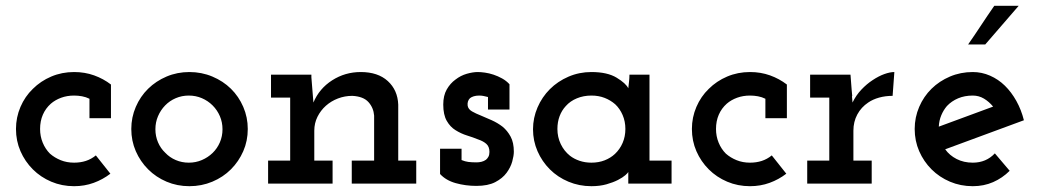

<svg xmlns="http://www.w3.org/2000/svg" viewBox="-20 -632 3584 661"><path d="M360 -34Q334 -14 302.5 -2.5Q271 9 235 9Q193 9 156.5 -6.5Q120 -22 93 -49Q66 -76 50.5 -111.5Q35 -147 35 -188Q35 -228 50.5 -264Q66 -300 93 -326Q120 -353 156.5 -368.5Q193 -384 235 -384Q272 -384 304 -372.5Q336 -361 362 -341V-225H288V-292Q276 -298 262.5 -300.5Q249 -303 235 -303Q211 -303 190.5 -295.5Q170 -288 155 -275Q137 -259 127.5 -237Q118 -215 118 -188Q118 -163 127 -141Q136 -119 152 -103Q168 -89 189 -80.5Q210 -72 235 -72Q257 -72 275.5 -78Q294 -84 310 -97Z M775 -49Q748 -22 711 -6.5Q674 9 632 9Q590 9 553.5 -6.5Q517 -22 490 -49Q463 -76 447.5 -111.5Q432 -147 432 -188Q432 -228 447.5 -264Q463 -300 490 -326.5Q517 -353 553.5 -368.5Q590 -384 632 -384Q674 -384 711 -368.5Q748 -353 775 -326.5Q802 -300 817.5 -264Q833 -228 833 -188Q833 -147 817.5 -111.5Q802 -76 775 -49ZM549 -106Q564 -90 585 -81Q606 -72 630 -72Q654 -72 675 -81Q696 -90 712 -105.5Q728 -121 737 -142Q746 -163 746 -187Q746 -211 737 -232Q728 -253 712 -269Q696 -285 675 -294Q654 -303 630 -303Q606 -303 585 -294Q564 -285 548.5 -269Q533 -253 524 -232Q515 -211 515 -187Q515 -163 524 -142Q533 -121 549 -106Z M1125 0H903V-79H979V-296H913V-375H1052V-366Q1054 -342 1055.5 -322.5Q1057 -303 1059 -279Q1079 -327 1123.5 -355.5Q1168 -384 1222 -384Q1281 -384 1315 -353Q1349 -322 1351 -272V-79H1413V0H1191V-79H1268V-234Q1266 -261 1248.5 -280.5Q1231 -300 1193 -302Q1167 -302 1143.5 -293Q1120 -284 1102 -268Q1084 -252 1073 -230Q1062 -208 1062 -182V-79H1125Z M1724 -37Q1710 -18 1685 -5Q1660 8 1620 8Q1583 8 1549 -1.5Q1515 -11 1495 -33V-120H1569V-81Q1581 -76 1592.5 -74.5Q1604 -73 1621 -73Q1629 -73 1637.5 -75Q1646 -77 1653 -82Q1658 -86 1661.5 -92.5Q1665 -99 1665 -109Q1665 -127 1654.5 -136.5Q1644 -146 1626 -152Q1609 -159 1588 -165.5Q1567 -172 1548 -184Q1530 -195 1518 -216Q1506 -237 1506 -272Q1506 -303 1518 -324Q1530 -345 1548 -358Q1566 -372 1587 -378Q1608 -384 1625 -384Q1635 -384 1649.5 -382Q1664 -380 1679 -375Q1694 -370 1708.5 -362Q1723 -354 1734 -342V-255H1660V-298Q1652 -300 1645 -301.5Q1638 -303 1630 -303Q1619 -303 1611 -300.5Q1603 -298 1598 -294Q1593 -289 1591 -282.5Q1589 -276 1590 -268Q1592 -256 1605 -248.5Q1618 -241 1636 -234Q1653 -227 1673 -218Q1693 -209 1710 -196Q1727 -182 1738 -161.5Q1749 -141 1749 -110Q1749 -96 1743.5 -76Q1738 -56 1724 -37Z M2292 0H2143V-40Q2142 -37 2133 -29Q2124 -21 2107.5 -12.5Q2091 -4 2068 2.5Q2045 9 2016 9Q1974 9 1937 -6.5Q1900 -22 1873 -49Q1846 -76 1830.5 -111.5Q1815 -147 1815 -187Q1815 -226 1830.5 -262Q1846 -298 1873 -325Q1900 -352 1937 -368Q1974 -384 2016 -384Q2071 -384 2103 -364.5Q2135 -345 2143 -328Q2144 -338 2145.5 -350.5Q2147 -363 2147 -375H2216V-79H2292ZM2016 -303Q1989 -303 1966 -293.5Q1943 -284 1928 -267Q1914 -252 1906.5 -232Q1899 -212 1899 -188Q1899 -160 1910.5 -136Q1922 -112 1942 -96Q1956 -85 1975 -78.5Q1994 -72 2016 -72Q2041 -72 2061.5 -80Q2082 -88 2097 -102Q2114 -118 2123.5 -140Q2133 -162 2133 -188Q2133 -214 2123.5 -236Q2114 -258 2098 -273Q2082 -287 2061.5 -295Q2041 -303 2016 -303Z M2687 -34Q2661 -14 2629.5 -2.5Q2598 9 2562 9Q2520 9 2483.5 -6.5Q2447 -22 2420 -49Q2393 -76 2377.5 -111.5Q2362 -147 2362 -188Q2362 -228 2377.5 -264Q2393 -300 2420 -326Q2447 -353 2483.5 -368.5Q2520 -384 2562 -384Q2599 -384 2631 -372.5Q2663 -361 2689 -341V-225H2615V-292Q2603 -298 2589.5 -300.5Q2576 -303 2562 -303Q2538 -303 2517.5 -295.5Q2497 -288 2482 -275Q2464 -259 2454.5 -237Q2445 -215 2445 -188Q2445 -163 2454 -141Q2463 -119 2479 -103Q2495 -89 2516 -80.5Q2537 -72 2562 -72Q2584 -72 2602.5 -78Q2621 -84 2637 -97Z M2981 0H2759V-79H2835V-296H2769V-375H2908L2912 -323Q2914 -301 2914 -301Q2914 -301 2913.5 -301Q2913 -301 2913 -301Q2913 -301 2915 -279Q2927 -304 2945.5 -323.5Q2964 -343 2984 -356Q3005 -370 3024.5 -377Q3044 -384 3059 -384L3053 -302Q3028 -302 3006.5 -296Q2985 -290 2969 -279Q2945 -263 2931.5 -238Q2918 -213 2918 -182V-79H2981Z M3456 -44Q3431 -19 3399 -5Q3367 9 3329 9Q3287 9 3250.5 -6.5Q3214 -22 3187 -49Q3160 -76 3144.5 -111.5Q3129 -147 3129 -188Q3129 -228 3144.5 -264Q3160 -300 3187 -326.5Q3214 -353 3250.5 -368.5Q3287 -384 3329 -384Q3360 -384 3388.5 -371.5Q3417 -359 3439.5 -337Q3462 -315 3479 -284.5Q3496 -254 3505 -218Q3437 -193 3369.5 -168Q3302 -143 3234 -118Q3249 -97 3273.5 -84.5Q3298 -72 3329 -72Q3352 -72 3371 -80Q3390 -88 3405 -104ZM3329 -303Q3301 -303 3278.5 -293.5Q3256 -284 3240 -267Q3228 -253 3220.5 -235Q3213 -217 3212 -196Q3259 -213 3305.5 -230.5Q3352 -248 3399 -265Q3385 -282 3367.5 -292.5Q3350 -303 3329 -303ZM3372 -479H3313Q3336 -512 3358 -545.5Q3380 -579 3403 -612H3487Q3458 -579 3429.5 -545.5Q3401 -512 3372 -479Z"/></svg>

Font: Josefin Slab
Style: Bold
Weight: 700
Designer: Santiago Orozco
Foundry: Typemade
Version: Version 2.000